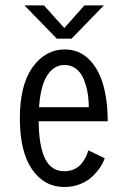

<svg xmlns="http://www.w3.org/2000/svg" viewBox="-20 -700 490 730"><path d="M375 -679.5 252 -553H196L73 -679.5H147L224.5 -593.5L301 -679.5ZM378 -98.5Q373 -82.5 361.8 -65.2Q350.5 -48 332.2 -30Q314 -12 285.8 -0.5Q257.5 11 224.5 11Q148.5 11 102 -56Q55.5 -123 55.5 -250.5Q55.5 -377.5 104.2 -444.8Q153 -512 226 -512Q279.5 -512 316.8 -476Q354 -440 371.8 -379.5Q389.5 -319 389.5 -239H127Q128 -144 151.5 -96.5Q175 -49 224.5 -49Q245.5 -49 262.5 -57Q279.5 -65 290 -78Q300.5 -91 306.5 -103.5Q312.5 -116 315.5 -128.5ZM225.5 -453Q185 -453 159.5 -413.2Q134 -373.5 128.5 -292.5H317.5Q317.5 -322 312.8 -348.8Q308 -375.5 298 -399.8Q288 -424 269.2 -438.5Q250.5 -453 225.5 -453Z"/></svg>

Font: League Mono Condensed Light
Style: Regular
Weight: 300
Width: 1
Designer: Tyler Finck
Foundry: The League of Moveable Type / Tyler Finck
Version: Version 2.210